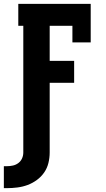

<svg xmlns="http://www.w3.org/2000/svg" viewBox="-31 -755 551 997"><path d="M-11 222V108H5Q21 108 36.5 104.5Q52 101 64.5 91.5Q77 82 83.5 67.5Q90 53 90 37V-621H64V-735H440V-535H345V-621H227V-439H354V-325H227V37Q227 64 220.5 91Q214 118 198.5 140.5Q183 163 160.5 179.5Q138 196 112.5 205.5Q87 215 59.5 218.5Q32 222 5 222Z"/></svg>

Font: Iosevka Curly Slab Heavy
Style: Regular
Weight: 900
Monospace: yes
Designer: Belleve Invis
Foundry: Belleve Invis
Version: Version 22.1.2; ttfautohint (v1.8.4)